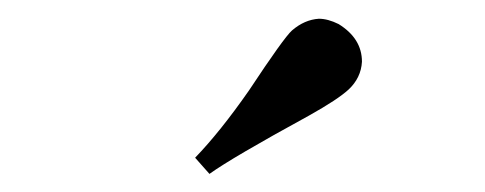

<svg xmlns="http://www.w3.org/2000/svg" viewBox="-20 -661 528 209"><path d="M359.4 -563.5Q373 -576.2 374 -593.8Q374 -619.1 348.6 -634.8Q336.9 -640.6 327.1 -640.6Q311.5 -639.6 297.9 -627.9Q289.1 -620.1 251 -562.5Q219.7 -517.6 192.4 -489.3L208 -471.7Q232.4 -489.3 316.4 -535.2Q347.7 -552.7 359.4 -563.5Z"/></svg>

Font: Abhaya Libre Medium
Style: Regular
Weight: 500
Designer: Pushpananda Ekanayake, Sol Matas, Pathum Egodawatta
Foundry: Mooniak
Version: Version 1.050 ; ttfautohint (v1.6)